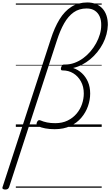

<svg xmlns="http://www.w3.org/2000/svg" viewBox="-129 -1034 899 1565"><path d="M-87 511Q-98 511 -105 506Q-112 501 -108 490L285 -715Q315 -809 356 -876Q397 -943 453 -978.5Q509 -1014 583 -1014Q622 -1014 653.5 -1001Q685 -988 706.5 -964Q728 -940 739 -907Q750 -874 750 -831Q749 -794 739 -755Q729 -716 710 -679.5Q691 -643 664.5 -610Q638 -577 606.5 -551Q575 -525 539.5 -506.5Q504 -488 467 -480Q508 -466 539 -437Q570 -408 588 -366.5Q606 -325 606 -271Q606 -220 588 -168.5Q570 -117 534 -74.5Q498 -32 444 -6.5Q390 19 317 19Q274 19 240 12.5Q206 6 182 -5Q172 -10 169.5 -19Q167 -28 173 -40Q179 -51 185 -53.5Q191 -56 200 -53Q225 -42 254.5 -36Q284 -30 321 -30Q379 -30 422.5 -51.5Q466 -73 495.5 -108Q525 -143 539.5 -186Q554 -229 554 -272Q554 -328 530.5 -370.5Q507 -413 468.5 -436.5Q430 -460 382 -460H378Q370 -460 368 -467.5Q366 -475 370 -487Q374 -497 379 -502.5Q384 -508 391 -508H401Q441 -508 478 -521.5Q515 -535 548 -559Q581 -583 608 -614.5Q635 -646 654.5 -681.5Q674 -717 685 -754.5Q696 -792 696 -827Q697 -869 683.5 -899.5Q670 -930 643.5 -947.5Q617 -965 577 -965Q516 -965 471.5 -933.5Q427 -902 394 -844Q361 -786 335 -705L-55 492Q-59 501 -65.5 506Q-72 511 -87 511ZM0 486H700V496H0ZM0 -20H700V0H0ZM0 -505H700V-500H0ZM0 -1006H700V-996H0Z"/></svg>

Font: Playwrite CA Guides
Style: Regular
Weight: 400
Designer: Veronika Burian, José Scaglione
Foundry: TypeTogether
Version: Version 1.003